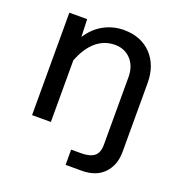

<svg xmlns="http://www.w3.org/2000/svg" viewBox="-133 -677 916 970"><g transform="rotate(20 325.0 -192.5)"><path d="M370.1 -563Q462.9 -563 518.1 -504.9Q573.2 -446.8 573.2 -351.1V18.1Q573.2 89.4 531 133.8Q488.8 178.2 411.1 178.2H325.2V96.2H379.9Q425.8 96.2 449 78.1Q472.2 60.1 472.2 15.1V-347.2Q472.2 -405.3 439.2 -441.2Q406.2 -477.1 353 -477.1Q296.9 -477.1 253.2 -440.7Q209.5 -404.3 181.2 -331.1V0H80.1V-550.8H175.8L179.2 -456.1Q212.4 -508.3 262.2 -535.6Q312 -563 370.1 -563Z"/></g></svg>

Font: Azeret Mono
Style: Regular
Weight: 400
Designer: Martin Vácha
Foundry: Displaay
Version: Version 1.002